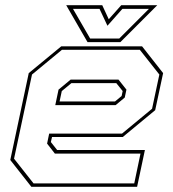

<svg xmlns="http://www.w3.org/2000/svg" viewBox="-20 -718 666 738"><path d="M526 -540 607 -437 576.5 -294.5 452 -191.5H180L175.5 -172L199.5 -141.5H537L507 0H100.5L19.5 -103L90.5 -437L215.5 -540ZM435.5 -412 466 -373.5 459.5 -343 424.5 -314H192.5L205 -373.5L251.5 -412ZM517.5 -526.5H218L103 -431.5L34 -108L109 -13H496L520 -127.5H191L161 -166L169 -204.5H449L564.5 -300L592.5 -431.5ZM427 -398.5H254.5L217.5 -368L209 -328H422L447.5 -349L451.5 -368ZM316.5 -556 234.5 -698H373L398 -644L446 -698H584.5L442.5 -556ZM326.5 -570H438.5L552.5 -684H450.5L393 -619L362.5 -684H260.5Z"/></svg>

Font: Tourney Thin Thin
Style: Italic
Weight: 250
Italic angle: -12°
Version: Version 1.015